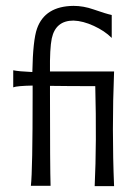

<svg xmlns="http://www.w3.org/2000/svg" viewBox="-20 -632 451 653"><path d="M368 1H302Q309 -146 304 -339Q213 -339 150 -340V-314Q150 -60 152 0H85Q91 -51 91 -313V-341Q38 -340 25 -335V-393Q44 -389 90 -387Q92 -496 106 -535Q133 -611 230 -612Q264 -612 298 -600Q341 -585 360 -581V-503Q336 -527 299 -544Q262 -561 230 -562Q169 -562 156 -501Q149 -467 150 -389H368Q360 -191 368 1Z"/></svg>

Font: GFS Neohellenic Rg
Style: Regular
Weight: 400
Designer: Takis Katsoulidis and George D. Matthiopoulos
Foundry: Takis Katsoulidis and George D. Matthiopoulos
Version: Version 1.0